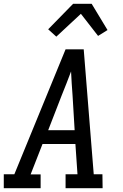

<svg xmlns="http://www.w3.org/2000/svg" viewBox="-30 -996 650 1016"><path d="M-10 0V-74H46L317 -735H413L466 -74H512L513 0H317V-74H380L369 -234H195L132 -73H185V0ZM225 -307H365L354 -490Q351 -522 349.5 -554Q348 -586 346 -618Q334 -586 321.5 -554Q309 -522 296 -490ZM268 -802 225 -841 357 -976H455L539 -837L489 -806L398 -923Z"/></svg>

Font: Iosevka Etoile
Style: Italic
Weight: 400
Italic angle: -9°
Designer: Belleve Invis
Foundry: Belleve Invis
Version: Version 22.1.2; ttfautohint (v1.8.4)